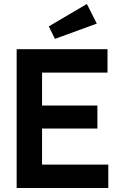

<svg xmlns="http://www.w3.org/2000/svg" viewBox="-20 -948 665 968"><path d="M64 0V-700H522V-582H192V-416H471V-300H192V-118H526V0ZM257 -752 226 -815 418 -928 468 -829Z"/></svg>

Font: Our Lexend Medium
Style: Regular
Weight: 500
Designer: Bonnie Shaver-Troup, Thomas Jockin
Foundry: Lexend
Version: Version 1.007